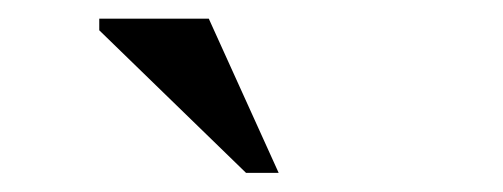

<svg xmlns="http://www.w3.org/2000/svg" viewBox="-20 -690 540 206"><path d="M279 -504.5H244L86.5 -657.5V-670H204Z"/></svg>

Font: Newsreader Text Medium
Style: Regular
Weight: 500
Designer: Hugues Gentile
Foundry: Production Type
Version: Version 1.001